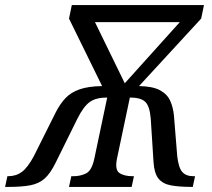

<svg xmlns="http://www.w3.org/2000/svg" viewBox="-73 -734 831 754"><path d="M-53 0 -44 -42H-41Q-10 -42 13 -59Q36 -76 60 -121L145 -291Q162 -325 183.5 -348Q205 -371 239 -383Q273 -395 328 -396L198 -661L209 -714H728L717 -661L473 -396Q527 -395 555.5 -379.5Q584 -364 595.5 -338Q607 -312 610 -281L623 -121Q628 -76 642.5 -59Q657 -42 687 -42H693L684 0H680Q631 0 598.5 -6Q566 -12 549.5 -32.5Q533 -53 530 -96L519 -268Q515 -317 497.5 -334Q480 -351 437 -351L387 -114Q377 -68 395.5 -55Q414 -42 448 -42H453L444 0H198L207 -42H215Q243 -42 265 -53Q287 -64 297 -109L348 -351Q304 -351 279.5 -333.5Q255 -316 231 -268L146 -96Q125 -53 102.5 -33Q80 -13 46.5 -6.5Q13 0 -39 0ZM417 -407 633 -647H300Z"/></svg>

Font: Noto Serif SemiCondensed
Style: Italic
Weight: 400
Width: 4
Italic angle: -12°
Designer: Monotype Design Team
Foundry: Monotype Imaging Inc.
Version: Version 2.013